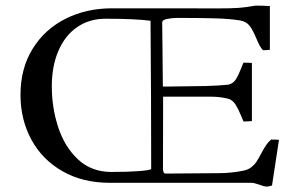

<svg xmlns="http://www.w3.org/2000/svg" viewBox="-20 -666 1071 700"><path d="M858.4 -415Q864.3 -430.7 867.7 -437.5Q886.7 -437.5 898.4 -436.5V-224.6Q883.3 -223.1 867.7 -223.1L861.3 -238.8Q849.1 -268.6 838.1 -285.6Q827.1 -302.7 809.6 -306.6Q779.8 -313.5 751.5 -313.5H574.7Q574.7 -127.9 574.2 -51.3Q574.2 -33.2 583.5 -33.2L649.4 -33.7Q693.8 -33.7 781.7 -34.7Q827.6 -35.2 870.1 -44.4Q885.7 -47.9 897 -56.9Q908.2 -65.9 915.5 -77.1Q922.9 -88.4 932.6 -106.9Q942.4 -125.5 950.2 -137Q958 -148.4 968.3 -157.2Q985.4 -157.2 997.1 -156.2L971.7 10.3Q968.3 11.2 962.6 12.7Q957 14.2 953.6 14.2Q946.8 14.2 939.5 12Q932.1 9.8 925.3 7.3Q915.5 3.9 908.7 2.2Q901.9 0.5 894 0.5H380.4Q281.7 0.5 207.8 -41.7Q133.8 -84 94.2 -157.2Q54.7 -230.5 54.7 -320.3Q54.7 -416 98.6 -487.5Q142.6 -559.1 218.5 -597.4Q294.4 -635.7 387.7 -635.7H633.3L768.6 -635.3Q822.8 -635.3 849.4 -637.2Q876 -639.2 911.6 -645.5Q934.6 -645.5 963.9 -644V-484.4Q950.7 -482.9 939 -482.9Q932.1 -489.7 927 -499.3Q921.9 -508.8 914.1 -526.9Q902.3 -555.7 890.4 -571.5Q878.4 -587.4 856 -591.3Q821.3 -597.2 770.8 -598.9Q720.2 -600.6 647.5 -600.6H625.5Q606.4 -600.6 588.9 -596.9Q571.3 -593.3 571.3 -583.5Q571.3 -563.5 572.3 -499Q573.7 -371.6 573.7 -350.6H604Q679.7 -351.1 727.8 -352.3Q775.9 -353.5 813 -357.4Q829.6 -361.3 839.1 -375.5Q848.6 -389.6 858.4 -415ZM531.2 -49.3Q531.2 -308.6 528.8 -590.3Q472.7 -597.7 364.3 -597.7Q306.2 -597.7 262 -567.6Q217.8 -537.6 193.4 -481.7Q168.9 -425.8 168.9 -350.6Q168.9 -272.9 192.4 -201.7Q215.8 -130.4 264.6 -84.7Q313.5 -39.1 385.7 -39.1Q445.3 -39.1 484.1 -42Q522.9 -44.9 531.2 -49.3Z"/></svg>

Font: Radley
Style: Regular
Weight: 400
Designer: Vernon Adams
Foundry: Vernon Adams
Version: Version 1.003; ttfautohint (v1.6)